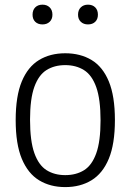

<svg xmlns="http://www.w3.org/2000/svg" viewBox="-20 -772 546 802"><path d="M252.5 9.5Q190 9.5 143.5 -18.8Q97 -47 71.2 -108.5Q45.5 -170 45.5 -270.5Q45.5 -370.5 71 -431.8Q96.5 -493 143 -521.2Q189.5 -549.5 252.5 -549.5Q315.5 -549.5 362.2 -521.5Q409 -493.5 434.5 -432Q460 -370.5 460 -270.5Q460 -170.5 434.5 -109Q409 -47.5 362.2 -19Q315.5 9.5 252.5 9.5ZM252.5 -40.5Q298 -40.5 331 -61Q364 -81.5 382 -131.5Q400 -181.5 400 -269Q400 -357.5 382 -408Q364 -458.5 330.8 -479.2Q297.5 -500 252.5 -500Q207.5 -500 174.5 -479.5Q141.5 -459 123.5 -409.2Q105.5 -359.5 105.5 -272Q105.5 -183 123.5 -132.5Q141.5 -82 174.5 -61.2Q207.5 -40.5 252.5 -40.5ZM347.5 -670Q329 -670 317.5 -681Q306 -692 306 -710.5Q306 -730 317.5 -741.2Q329 -752.5 347.5 -752.5Q366.5 -752.5 377.8 -741.2Q389 -730 389 -710.5Q389 -692 377.8 -681Q366.5 -670 347.5 -670ZM157.5 -670Q138.5 -670 127.2 -681Q116 -692 116 -710.5Q116 -730 127.2 -741.2Q138.5 -752.5 157.5 -752.5Q176 -752.5 187.5 -741.2Q199 -730 199 -710.5Q199 -692 187.5 -681Q176 -670 157.5 -670Z"/></svg>

Font: Encode Sans SemiCondensed Light
Style: Regular
Weight: 300
Width: 4
Designer: Multiple Designers
Foundry: Impallari Type
Version: Version 3.002